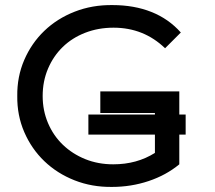

<svg xmlns="http://www.w3.org/2000/svg" viewBox="-20 -728 847 756"><path d="M328 -277H590V-283H375V-368H686V-277H711V-198H686V-81Q634 -38 565 -15Q496 8 421 8Q342 9 273.5 -18Q205 -45 154.5 -93.5Q104 -142 75.5 -208Q47 -274 48 -350Q47 -426 75.5 -492Q104 -558 154.5 -606.5Q205 -655 274 -682Q343 -709 423 -708Q508 -708 576 -681Q644 -654 692 -600L630 -538Q546 -619 427 -619Q367 -619 315.5 -599Q264 -579 227 -543Q190 -507 169 -457.5Q148 -408 148 -350Q148 -293 169 -243.5Q190 -194 227.5 -158Q265 -122 315.5 -101.5Q366 -81 426 -81Q519 -81 590 -126V-198H328Z"/></svg>

Font: CMG Sans Medium
Style: Regular
Weight: 500
Designer: Julieta Ulanovsky
Foundry: Julieta Ulanovsky
Version: Version 7.200